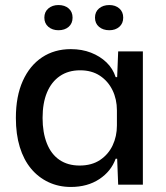

<svg xmlns="http://www.w3.org/2000/svg" viewBox="-20 -733 659 762"><path d="M261 9Q213 9 172.5 -10Q132 -29 103 -64Q74 -99 58.5 -149.5Q43 -200 43 -265Q43 -351 70.5 -412Q98 -473 147 -505.5Q196 -538 261 -538Q305 -538 341 -524Q377 -510 402.5 -485.5Q428 -461 439 -427H445L449 -529H547V0H449L445 -103H439Q421 -53 374 -22Q327 9 261 9ZM296 -76Q344 -76 377 -98Q410 -120 427 -156Q444 -192 444 -235V-295Q444 -339 426.5 -375Q409 -411 376.5 -432.5Q344 -454 298 -454Q251 -454 217.5 -431Q184 -408 166.5 -366Q149 -324 149 -265Q149 -207 166 -164Q183 -121 216 -98.5Q249 -76 296 -76ZM414 -613Q389 -613 373 -626.5Q357 -640 357 -663Q357 -686 373 -699.5Q389 -713 414 -713Q438 -713 453.5 -699.5Q469 -686 469 -663Q469 -640 453.5 -626.5Q438 -613 414 -613ZM212 -613Q188 -613 172 -626.5Q156 -640 156 -663Q156 -686 172 -699.5Q188 -713 212 -713Q237 -713 252.5 -699.5Q268 -686 268 -663Q268 -640 252.5 -626.5Q237 -613 212 -613Z"/></svg>

Font: Mona Sans ExtraLight Medium
Style: Regular
Weight: 500
Version: Version 2.000